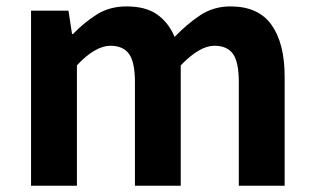

<svg xmlns="http://www.w3.org/2000/svg" viewBox="-20 -594 1004 614"><path d="M79.3 0V-559.8H199L210.4 -485.1H213.2Q248.4 -521.4 289.3 -547.5Q330.2 -573.5 384.9 -573.5Q445.2 -573.5 481.8 -548.2Q518.4 -522.9 538.5 -476Q577.7 -516.9 620.2 -545.2Q662.8 -573.5 717.1 -573.5Q806.6 -573.5 848.4 -514.3Q890.3 -455 890.3 -349.1V0H743.7V-330.9Q743.7 -396 724.9 -421.9Q706.1 -447.7 665.5 -447.7Q642.1 -447.7 615.4 -432.2Q588.7 -416.8 558 -385.1V0H411.5V-330.9Q411.5 -396 392.4 -421.9Q373.3 -447.7 332.7 -447.7Q309.6 -447.7 282.5 -432.2Q255.4 -416.8 226 -385.1V0Z"/></svg>

Font: Noto Sans TC Thin
Style: Regular
Weight: 100
Designer: Ryoko NISHIZUKA 西塚涼子 (kana, bopomofo & ideographs); Paul D. Hunt (Latin, Greek & Cyrillic); Sandoll Communications 산돌커뮤니
Foundry: Adobe
Version: Version 2.004-H2;hotconv 1.0.118;makeotfexe 2.5.65603